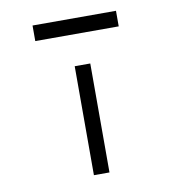

<svg xmlns="http://www.w3.org/2000/svg" viewBox="-72 -724 684 741"><g transform="rotate(-10 270.0 -354.0)"><path d="M237 -476H298V-49H237ZM104 -659H431V-598H104Z"/></g></svg>

Font: 3270 Nerd Font
Style: Regular
Weight: 400
Monospace: yes
Version: Version 3.0.1;Nerd Fonts 3.3.0